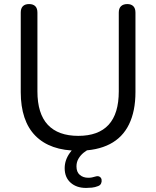

<svg xmlns="http://www.w3.org/2000/svg" viewBox="-20 -732 768 944"><path d="M365 9Q295 9 242.5 -9.5Q190 -28 154 -64.5Q118 -101 100 -155Q82 -209 82 -279V-670Q82 -691 92.5 -701.5Q103 -712 123 -712Q143 -712 153.5 -701.5Q164 -691 164 -670V-283Q164 -173 215 -118.5Q266 -64 365 -64Q464 -64 514 -118.5Q564 -173 564 -283V-670Q564 -691 575 -701.5Q586 -712 606 -712Q625 -712 635.5 -701.5Q646 -691 646 -670V-279Q646 -186 614.5 -121Q583 -56 520 -23.5Q457 9 365 9ZM403 192Q356 192 327 166Q298 140 298 95Q298 55 323.5 19.5Q349 -16 393 -36L422 0Q407 6 391.5 18.5Q376 31 366 48Q356 65 356 86Q356 114 372.5 128Q389 142 414 142Q423 142 431.5 140.5Q440 139 449 136Q462 132 470 137Q478 142 479.5 151.5Q481 161 477 170Q473 179 462 183Q447 189 432 190.5Q417 192 403 192Z"/></svg>

Font: Nunito
Style: Regular
Weight: 400
Designer: Vernon Adams
Foundry: Vernon Adams
Version: Version 3.602